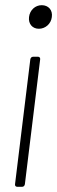

<svg xmlns="http://www.w3.org/2000/svg" viewBox="-20 -721 221 741"><path d="M130 -610C155 -610 177 -629 180 -655C184 -682 167 -701 141 -701C116 -701 95 -682 92 -655C89 -629 105 -610 130 -610ZM47 0H65C71 0 75 -4 76 -10L135 -492C136 -498 132 -502 127 -502H108C102 -502 98 -498 97 -492L38 -10C37 -4 41 0 47 0Z"/></svg>

Font: Barlow Condensed ExtraLight
Style: Italic
Weight: 275
Width: 3
Italic angle: -7°
Designer: Jeremy Tribby
Foundry: Tribby Type
Version: Version 1.422;hotconv 1.0.109;makeotfexe 2.5.65596